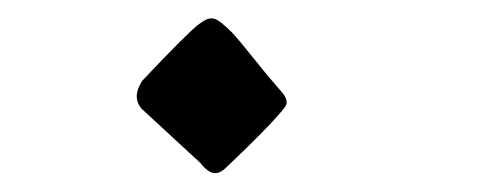

<svg xmlns="http://www.w3.org/2000/svg" viewBox="-20 -176 540 207"><path d="M211.9 10.7Q217.8 10.7 224.6 3.9Q266.6 -36.1 281.2 -53.2Q287.1 -60.1 288.1 -62Q289.1 -64 289.1 -65.4Q289.1 -71.3 282.2 -78.6Q270 -92.3 253.9 -112.5Q237.8 -132.8 230 -141.1Q216.8 -154.3 210.9 -155.8Q209.5 -156.2 208.3 -156.2Q207 -156.2 205.8 -156Q204.6 -155.8 203.1 -155.3Q199.7 -153.8 194.1 -149.7Q188.5 -145.5 172.9 -129.9Q157.2 -114.3 133.3 -88.9Q127.4 -79.6 127.4 -71.8Q127.4 -65.4 132.3 -59.1L195.8 -0.5Q204.6 10.7 211.9 10.7Z"/></svg>

Font: NaikaiFont
Style: Light
Weight: 300
Version: Version 1.89